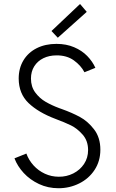

<svg xmlns="http://www.w3.org/2000/svg" viewBox="-20 -951 591 978"><path d="M53.7 -144.5 114.3 -168.9Q126.5 -135.3 150.9 -108.4Q175.3 -81.5 208.5 -66.2Q241.7 -50.8 279.3 -50.8Q318.8 -50.3 353.3 -67.6Q387.7 -85 408.2 -116Q428.7 -147 428.7 -186.5Q428.7 -233.9 400.9 -265.4Q373 -296.9 341.6 -312.3Q310.1 -327.6 261.7 -345.7Q175.3 -378.4 125.5 -426Q75.7 -473.6 75.2 -550.8Q75.2 -603.5 99.4 -643.6Q123.5 -683.6 167.2 -705.6Q210.9 -727.5 267.6 -727.5Q317.9 -727.5 357.7 -710.4Q397.5 -693.4 424.3 -665.8Q451.2 -638.2 465.8 -605.5L410.2 -583Q392.1 -617.7 356 -643.6Q319.8 -669.4 267.6 -668.9Q230.5 -668.9 200.9 -654.5Q171.4 -640.1 154.5 -613.3Q137.7 -586.4 137.7 -550.8Q137.7 -509.3 159.7 -479.7Q181.6 -450.2 212.4 -432.4Q243.2 -414.6 281.2 -400.4L294.9 -395.5Q346.7 -377 387 -355.2Q427.2 -333.5 459.2 -292Q491.2 -250.5 491.2 -188.5Q491.2 -130.4 461.9 -85.7Q432.6 -41 383.5 -16.6Q334.5 7.8 278.3 7.8Q224.1 7.8 178.5 -13.7Q132.8 -35.2 100.8 -69.8Q68.8 -104.5 53.7 -144.5ZM242.2 -793 387.7 -930.7 421.9 -890.6 274.4 -758.8Z"/></svg>

Font: Reddit Sans Chocolate Light
Style: Regular
Weight: 300
Designer: Stephen Hutchings
Foundry: Reddit
Version: Version 1.013